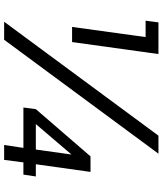

<svg xmlns="http://www.w3.org/2000/svg" viewBox="51 -836 785 927"><g transform="rotate(90 443.5 -372.5)"><path d="M183 -328 241 -745H88L80 -683H159L110 -328ZM172 0 722 -745H635L85 0ZM752 0 764 -93H823L832 -153H773L810 -417H735L507 -153L499 -93H694L680 0ZM579 -153 726 -325 702 -153Z"/></g></svg>

Font: Plus Jakarta Sans
Style: Italic
Weight: 400
Italic angle: -8°
Designer: Gumpita Rahayu
Foundry: Tokotype
Version: Version 2.071;gftools[0.9.30]